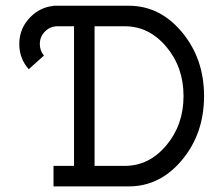

<svg xmlns="http://www.w3.org/2000/svg" viewBox="-20 -665 797 685"><path d="M425.3 -73.2Q511.7 -73.2 573.2 -146.2Q634.8 -219.2 634.8 -322.3Q634.8 -425.3 573.2 -498.3Q511.7 -571.3 425.3 -571.3H317.4V-73.2ZM439.5 0H170.9V-73.2H244.1V-571.3H185.5Q159.2 -571.3 140.6 -552.7Q122.1 -534.2 122.1 -507.8Q122.1 -484.4 136.7 -466.8L82.5 -418Q48.8 -456.1 48.8 -507.8Q48.8 -564.5 88.9 -604.5Q123.5 -639.2 170.9 -644V-644.5H439.5Q550.8 -644.5 629.4 -550Q708 -455.6 708 -322.3Q708 -188.5 629.4 -94.2Q550.8 0 439.5 0Z"/></svg>

Font: Catrinity
Style: Regular
Weight: 400
Designer: Alexander Lange
Foundry: High-Logic / Made with FontCreator
Version: Version 2.090;May 20, 2024;FontCreator 15.0.0.2974 64-bit